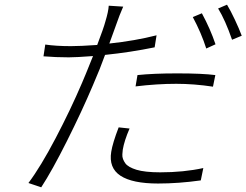

<svg xmlns="http://www.w3.org/2000/svg" viewBox="-20 -756 1041 811"><path d="M890.3 -568.9 851.2 -551.1Q830.3 -616.8 794.4 -683.9L832.7 -699.9Q868.3 -634.2 890.3 -568.9ZM552.6 -391 560.7 -438.9Q627.8 -446 728.7 -446Q834.5 -446 889.6 -438.9L879.6 -389.9Q800.1 -402 724.4 -402Q642.8 -402 552.6 -391ZM641.3 -606.9 633.2 -556.1Q531.2 -535.2 423.7 -524.1Q403.8 -468 372.5 -396Q326.3 -286.9 263.1 -160.9Q199.9 -34.8 154.1 35.2L100.1 17Q152 -52.2 215 -172.4Q278.1 -292.6 326 -404.8Q337.4 -430.4 372.9 -519.2Q302.2 -513.8 270.2 -513.8Q217 -513.8 163.7 -518.1L171.2 -567.8Q217 -561.1 279.8 -561.1Q319.6 -561.1 390.6 -566.1Q418.3 -638.8 425.1 -665.1Q437.9 -707 439.3 -731.9L500.4 -728Q482.2 -685.7 474.4 -661.9Q469.8 -650.2 459.2 -619.9Q448.5 -589.5 441.8 -572.1Q551.1 -583.8 641.3 -606.9ZM481.2 -218 527.3 -213.1Q505 -161.9 498.6 -123.9Q497.5 -114 496.8 -103.9Q496.1 -93.8 499.6 -84.3Q503.2 -74.9 509.1 -66.6Q514.9 -58.2 527.3 -51.1Q539.8 -44 556.6 -38.9Q573.5 -33.7 598.9 -30.9Q624.3 -28.1 656.6 -28.1Q756.4 -28.1 838.8 -46.2L828.1 6Q733.7 19.2 647.7 19.2Q539.1 19.2 488.8 -13.8Q438.6 -46.9 449.9 -115.1Q455.6 -151.3 481.2 -218ZM901.3 -720.2 938.9 -736.2Q954.2 -710.9 972.1 -672.8Q990.1 -634.6 1001.1 -605.1L960.2 -588.1Q931.5 -671.2 901.3 -720.2Z"/></svg>

Font: Karasuma Gothic
Style: Light Italic
Weight: 300
Italic angle: 9.39998°
Designer: Rasmus Andersson / Ryoko Nishizuka
Foundry: rsms
Version: Version 1.00